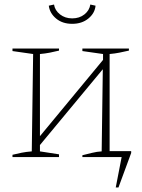

<svg xmlns="http://www.w3.org/2000/svg" viewBox="-20 -692 625 846"><path d="M35 0V-10Q55 -15 75 -19Q95 -23 120 -25L126 -454L35 -467V-478H240V-469Q220 -464 199.5 -460Q179 -456 156 -454V-92L434 -428V-454L343 -467V-478H548V-469Q526 -464 506 -460Q486 -456 463 -454V-26H558V-18L502 134H490L516 0H343V-8Q363 -13 385.5 -18.5Q408 -24 428 -25L433 -387L156 -53V-25L240 -12V0ZM298 -587Q255 -587 227 -610.5Q199 -634 195 -667L218 -672Q222 -646 244.5 -628.5Q267 -611 298 -611Q330 -611 352 -628.5Q374 -646 378 -672L401 -667Q398 -634 369.5 -610.5Q341 -587 298 -587Z"/></svg>

Font: Piazzolla Thin
Style: Regular
Weight: 100
Designer: Juan Pablo del Peral
Foundry: Huerta Tipografica
Version: Version 1.330